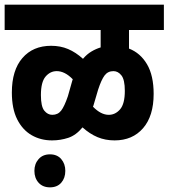

<svg xmlns="http://www.w3.org/2000/svg" viewBox="-20 -642 725 826"><path d="M0 -513V-622H685V-513H535V-433Q584 -414 612.5 -365.5Q641 -317 641 -238Q641 -143 595.5 -90.5Q550 -38 473 -38Q433 -38 399.5 -52Q366 -66 335 -94Q307 -60 273.5 -49Q240 -38 204 -38Q155 -38 116 -60.5Q77 -83 54 -128.5Q31 -174 31 -244Q31 -340 76.5 -392.5Q122 -445 200 -445Q240 -445 273 -431Q306 -417 337 -389Q354 -409 373.5 -420.5Q393 -432 413 -438V-513ZM382 -188 380 -183Q414 -148 448 -148Q476 -148 496.5 -171.5Q517 -195 517 -251Q517 -299 502.5 -317.5Q488 -336 468 -336Q444 -336 430 -317.5Q416 -299 402 -256ZM156 -233Q156 -184 170.5 -166Q185 -148 205 -148Q229 -148 243 -166Q257 -184 272 -228L291 -295L293 -301Q259 -336 224 -336Q196 -336 176 -312.5Q156 -289 156 -233ZM128 93Q128 63 146 42.5Q164 22 195 22Q226 22 243.5 42.5Q261 63 261 93Q261 124 243.5 144Q226 164 195 164Q164 164 146 144Q128 124 128 93Z"/></svg>

Font: Noto Sans Condensed
Style: Bold
Weight: 700
Width: 3
Designer: Monotype Design Team
Foundry: Monotype Imaging Inc.
Version: Version 2.013; ttfautohint (v1.8.4.7-5d5b)